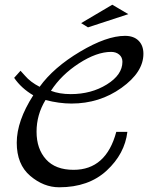

<svg xmlns="http://www.w3.org/2000/svg" viewBox="-20 -784 668 814"><path d="M510 -632Q547 -632 567.5 -611.5Q588 -591 588 -556Q588 -478 495 -411.5Q402 -345 283 -345Q231 -345 173 -360Q135 -298 135 -225.5Q135 -153 175 -108.5Q215 -64 292 -64Q430 -64 473 -225H520Q509 -132 432.5 -61Q356 10 231 10Q165 10 108 -38.5Q51 -87 51 -179Q51 -271 121 -380Q70 -410 40 -454L67 -484Q74 -477 86 -463Q109 -436 148 -416Q207 -498 319.5 -565Q432 -632 510 -632ZM280 -385Q367 -385 433 -426Q499 -467 499 -522Q499 -541 485.5 -552.5Q472 -564 451 -564Q390 -564 315 -515.5Q240 -467 196 -399Q232 -385 280 -385ZM524 -724 353 -668 324 -686 456 -764Z"/></svg>

Font: Marck Script
Style: Regular
Weight: 400
Designer: Denis Masharov, Marck Fogel
Foundry: Denis Masharov
Version: Version 1.002